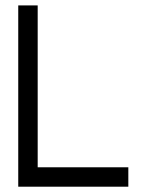

<svg xmlns="http://www.w3.org/2000/svg" viewBox="-20 -704 553 724"><path d="M48.8 0V-683.6H122.1V-73.2H463.9V0Z"/></svg>

Font: Sanitrixie
Style: Regular
Weight: 400
Designer: Jayvee D. Enaguas (Grand Chaos)
Version: Version 1.1 - 6/9/2013